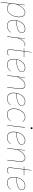

<svg xmlns="http://www.w3.org/2000/svg" viewBox="2172 -2912 920 5303"><g transform="rotate(90 2631.5 -260.0)"><path d="M34 180 116 -492H118Q122 -492 123 -489.8Q124 -487.5 124 -483.5L100.5 -275.5Q120 -324.5 145.5 -365.2Q171 -406 200.5 -435.2Q230 -464.5 262.5 -480.8Q295 -497 328 -497Q360.5 -497 384.5 -484.2Q408.5 -471.5 424.2 -449Q440 -426.5 447.5 -395.8Q455 -365 455 -329Q455 -293.5 447.8 -254.8Q440.5 -216 426.2 -178.8Q412 -141.5 391.2 -108Q370.5 -74.5 344 -49.2Q317.5 -24 285.2 -9Q253 6 216 6Q173 6 135.5 -15.2Q98 -36.5 77 -81L45 180ZM328 -487Q295.5 -487 263.2 -470.2Q231 -453.5 201 -422.5Q171 -391.5 144.5 -347Q118 -302.5 97 -247L79 -96.5Q91 -71 106.2 -53.2Q121.5 -35.5 139.2 -24.8Q157 -14 176.8 -9Q196.5 -4 217 -4Q253 -4 283.8 -18.5Q314.5 -33 339.8 -57.5Q365 -82 384.5 -114.8Q404 -147.5 417.2 -183.5Q430.5 -219.5 437.2 -257Q444 -294.5 444 -329Q444 -365.5 436.5 -394.8Q429 -424 414.5 -444.5Q400 -465 378.2 -476Q356.5 -487 328 -487Z M892 -407Q892 -387.5 886.8 -369.8Q881.5 -352 867.8 -336Q854 -320 829.5 -306Q805 -292 766.8 -279.8Q728.5 -267.5 674.5 -257.2Q620.5 -247 547.5 -239Q543 -209.5 543 -181Q543 -140 552.5 -107.2Q562 -74.5 580.8 -51.5Q599.5 -28.5 627.8 -16.2Q656 -4 694 -4Q722.5 -4 745.8 -10.8Q769 -17.5 787.5 -27.5Q806 -37.5 820.2 -49Q834.5 -60.5 844.8 -70.5Q855 -80.5 862 -87.2Q869 -94 873 -94Q874.5 -94 875.5 -93.8Q876.5 -93.5 879 -91Q855.5 -65.5 833.2 -47.2Q811 -29 788.5 -17Q766 -5 742.5 0.5Q719 6 693 6Q653 6 622.8 -7Q592.5 -20 572.2 -44Q552 -68 542 -102.8Q532 -137.5 532 -181Q532 -217 539 -254.8Q546 -292.5 560 -327.5Q574 -362.5 594.5 -393.5Q615 -424.5 641.8 -447.5Q668.5 -470.5 701.2 -483.8Q734 -497 773 -497Q808 -497 831 -487.5Q854 -478 867.5 -464Q881 -450 886.5 -434.5Q892 -419 892 -407ZM773 -487Q725.5 -487 687.8 -466.5Q650 -446 621.8 -412.5Q593.5 -379 575.2 -336.2Q557 -293.5 549 -249Q623 -257 676.5 -267.2Q730 -277.5 767 -289.5Q804 -301.5 826.8 -315.2Q849.5 -329 862 -344Q874.5 -359 878.8 -374.8Q883 -390.5 883 -407Q883 -419 877.2 -433Q871.5 -447 858.8 -459Q846 -471 824.8 -479Q803.5 -487 773 -487Z M984 0 1043 -492H1045Q1051 -492 1051 -485L1030.5 -304Q1065.5 -397 1112 -446.5Q1158.5 -496 1213 -496Q1235 -496 1256 -488L1254 -479Q1233 -486.5 1213 -486.5Q1184.5 -486.5 1158.5 -471.8Q1132.5 -457 1109.2 -429.8Q1086 -402.5 1065.5 -363Q1045 -323.5 1027.5 -274L995 0Z M1344 -73Q1344 -75.5 1344.2 -80.2Q1344.5 -85 1345.2 -93.8Q1346 -102.5 1347.8 -116.2Q1349.5 -130 1352 -151L1389.5 -459H1315Q1309 -459 1309 -464L1310 -467L1390.5 -469L1418 -666Q1418.5 -668.5 1420 -670.8Q1421.5 -673 1424 -673H1427L1402 -469H1555L1554 -459H1400.5L1363 -150Q1360.5 -129.5 1359 -116Q1357.5 -102.5 1356.5 -93.5Q1355.5 -84.5 1355.2 -79.8Q1355 -75 1355 -73Q1355 -54 1359.8 -40.5Q1364.5 -27 1373 -18.5Q1381.5 -10 1393 -6Q1404.5 -2 1418 -2Q1437.5 -2 1452.8 -8.5Q1468 -15 1479.2 -22.5Q1490.5 -30 1497.5 -36.5Q1504.5 -43 1507 -43Q1509 -43 1511 -41L1512 -39Q1495.5 -18.5 1469.5 -5.2Q1443.5 8 1417 8Q1382.5 8 1363.2 -11Q1344 -30 1344 -73Z M1967 -407Q1967 -387.5 1961.8 -369.8Q1956.5 -352 1942.8 -336Q1929 -320 1904.5 -306Q1880 -292 1841.8 -279.8Q1803.5 -267.5 1749.5 -257.2Q1695.5 -247 1622.5 -239Q1618 -209.5 1618 -181Q1618 -140 1627.5 -107.2Q1637 -74.5 1655.8 -51.5Q1674.5 -28.5 1702.8 -16.2Q1731 -4 1769 -4Q1797.5 -4 1820.8 -10.8Q1844 -17.5 1862.5 -27.5Q1881 -37.5 1895.2 -49Q1909.5 -60.5 1919.8 -70.5Q1930 -80.5 1937 -87.2Q1944 -94 1948 -94Q1949.5 -94 1950.5 -93.8Q1951.5 -93.5 1954 -91Q1930.5 -65.5 1908.2 -47.2Q1886 -29 1863.5 -17Q1841 -5 1817.5 0.5Q1794 6 1768 6Q1728 6 1697.8 -7Q1667.5 -20 1647.2 -44Q1627 -68 1617 -102.8Q1607 -137.5 1607 -181Q1607 -217 1614 -254.8Q1621 -292.5 1635 -327.5Q1649 -362.5 1669.5 -393.5Q1690 -424.5 1716.8 -447.5Q1743.5 -470.5 1776.2 -483.8Q1809 -497 1848 -497Q1883 -497 1906 -487.5Q1929 -478 1942.5 -464Q1956 -450 1961.5 -434.5Q1967 -419 1967 -407ZM1848 -487Q1800.5 -487 1762.8 -466.5Q1725 -446 1696.8 -412.5Q1668.5 -379 1650.2 -336.2Q1632 -293.5 1624 -249Q1698 -257 1751.5 -267.2Q1805 -277.5 1842 -289.5Q1879 -301.5 1901.8 -315.2Q1924.5 -329 1937 -344Q1949.5 -359 1953.8 -374.8Q1958 -390.5 1958 -407Q1958 -419 1952.2 -433Q1946.5 -447 1933.8 -459Q1921 -471 1899.8 -479Q1878.5 -487 1848 -487Z M2059 0 2118 -492H2120Q2124 -492 2125 -489.8Q2126 -487.5 2126 -485L2104.5 -293.5Q2124.5 -340 2150.5 -377.5Q2176.5 -415 2206.2 -441.8Q2236 -468.5 2268 -482.8Q2300 -497 2332 -497Q2386 -497 2411.2 -462.8Q2436.5 -428.5 2436.5 -364.5Q2436.5 -353 2435.5 -340.2Q2434.5 -327.5 2433 -314L2396 0H2385L2422 -314Q2423.5 -327 2424.5 -339.5Q2425.5 -352 2425.5 -363.5Q2425.5 -422.5 2403 -454.8Q2380.5 -487 2331 -487Q2300 -487 2268.2 -471.8Q2236.5 -456.5 2206.8 -428.2Q2177 -400 2150.2 -359.8Q2123.5 -319.5 2102 -269.5L2070 0Z M2901 -407Q2901 -387.5 2895.8 -369.8Q2890.5 -352 2876.8 -336Q2863 -320 2838.5 -306Q2814 -292 2775.8 -279.8Q2737.5 -267.5 2683.5 -257.2Q2629.5 -247 2556.5 -239Q2552 -209.5 2552 -181Q2552 -140 2561.5 -107.2Q2571 -74.5 2589.8 -51.5Q2608.5 -28.5 2636.8 -16.2Q2665 -4 2703 -4Q2731.5 -4 2754.8 -10.8Q2778 -17.5 2796.5 -27.5Q2815 -37.5 2829.2 -49Q2843.5 -60.5 2853.8 -70.5Q2864 -80.5 2871 -87.2Q2878 -94 2882 -94Q2883.5 -94 2884.5 -93.8Q2885.5 -93.5 2888 -91Q2864.5 -65.5 2842.2 -47.2Q2820 -29 2797.5 -17Q2775 -5 2751.5 0.5Q2728 6 2702 6Q2662 6 2631.8 -7Q2601.5 -20 2581.2 -44Q2561 -68 2551 -102.8Q2541 -137.5 2541 -181Q2541 -217 2548 -254.8Q2555 -292.5 2569 -327.5Q2583 -362.5 2603.5 -393.5Q2624 -424.5 2650.8 -447.5Q2677.5 -470.5 2710.2 -483.8Q2743 -497 2782 -497Q2817 -497 2840 -487.5Q2863 -478 2876.5 -464Q2890 -450 2895.5 -434.5Q2901 -419 2901 -407ZM2782 -487Q2734.5 -487 2696.8 -466.5Q2659 -446 2630.8 -412.5Q2602.5 -379 2584.2 -336.2Q2566 -293.5 2558 -249Q2632 -257 2685.5 -267.2Q2739 -277.5 2776 -289.5Q2813 -301.5 2835.8 -315.2Q2858.5 -329 2871 -344Q2883.5 -359 2887.8 -374.8Q2892 -390.5 2892 -407Q2892 -419 2886.2 -433Q2880.5 -447 2867.8 -459Q2855 -471 2833.8 -479Q2812.5 -487 2782 -487Z M3325 -91Q3297.5 -60.5 3273.8 -41.5Q3250 -22.5 3227.5 -12Q3205 -1.5 3183 2.2Q3161 6 3137 6Q3095 6 3064.8 -8.8Q3034.5 -23.5 3015 -49Q2995.5 -74.5 2986.2 -109.5Q2977 -144.5 2977 -185Q2977 -223.5 2985 -262Q2993 -300.5 3007.8 -335.2Q3022.5 -370 3043.5 -399.8Q3064.5 -429.5 3090.8 -451.2Q3117 -473 3148 -485.5Q3179 -498 3214 -498Q3238 -498 3257.2 -493.2Q3276.5 -488.5 3292 -479.8Q3307.5 -471 3320 -459Q3332.5 -447 3343 -433L3341 -431Q3339 -429 3336 -429Q3332.5 -429 3325.5 -438.2Q3318.5 -447.5 3304.5 -458.5Q3290.5 -469.5 3268.5 -478.8Q3246.5 -488 3213 -488Q3164.5 -488 3123.5 -462Q3082.5 -436 3052.5 -393.5Q3022.5 -351 3005.8 -296.5Q2989 -242 2989 -185Q2989 -147 2997.2 -114Q3005.5 -81 3023.5 -56.5Q3041.5 -32 3069.5 -18Q3097.5 -4 3137 -4Q3167 -4 3191.2 -10.8Q3215.5 -17.5 3234.2 -27.5Q3253 -37.5 3267 -49Q3281 -60.5 3291.2 -70.5Q3301.5 -80.5 3308 -87.2Q3314.5 -94 3319 -94Q3320.5 -94 3321.5 -93.8Q3322.5 -93.5 3325 -91Z M3506 -490 3446 0H3435L3495 -490ZM3545 -672Q3545 -661.5 3537 -653.2Q3529 -645 3519 -645Q3508.5 -645 3500.8 -653.2Q3493 -661.5 3493 -672Q3493 -683.5 3500.8 -691.8Q3508.5 -700 3519 -700Q3529 -700 3537 -691.8Q3545 -683.5 3545 -672Z M3977 -407Q3977 -387.5 3971.8 -369.8Q3966.5 -352 3952.8 -336Q3939 -320 3914.5 -306Q3890 -292 3851.8 -279.8Q3813.5 -267.5 3759.5 -257.2Q3705.5 -247 3632.5 -239Q3628 -209.5 3628 -181Q3628 -140 3637.5 -107.2Q3647 -74.5 3665.8 -51.5Q3684.5 -28.5 3712.8 -16.2Q3741 -4 3779 -4Q3807.5 -4 3830.8 -10.8Q3854 -17.5 3872.5 -27.5Q3891 -37.5 3905.2 -49Q3919.5 -60.5 3929.8 -70.5Q3940 -80.5 3947 -87.2Q3954 -94 3958 -94Q3959.5 -94 3960.5 -93.8Q3961.5 -93.5 3964 -91Q3940.5 -65.5 3918.2 -47.2Q3896 -29 3873.5 -17Q3851 -5 3827.5 0.5Q3804 6 3778 6Q3738 6 3707.8 -7Q3677.5 -20 3657.2 -44Q3637 -68 3627 -102.8Q3617 -137.5 3617 -181Q3617 -217 3624 -254.8Q3631 -292.5 3645 -327.5Q3659 -362.5 3679.5 -393.5Q3700 -424.5 3726.8 -447.5Q3753.5 -470.5 3786.2 -483.8Q3819 -497 3858 -497Q3893 -497 3916 -487.5Q3939 -478 3952.5 -464Q3966 -450 3971.5 -434.5Q3977 -419 3977 -407ZM3858 -487Q3810.5 -487 3772.8 -466.5Q3735 -446 3706.8 -412.5Q3678.5 -379 3660.2 -336.2Q3642 -293.5 3634 -249Q3708 -257 3761.5 -267.2Q3815 -277.5 3852 -289.5Q3889 -301.5 3911.8 -315.2Q3934.5 -329 3947 -344Q3959.5 -359 3963.8 -374.8Q3968 -390.5 3968 -407Q3968 -419 3962.2 -433Q3956.5 -447 3943.8 -459Q3931 -471 3909.8 -479Q3888.5 -487 3858 -487Z M4069 0 4128 -492H4130Q4134 -492 4135 -489.8Q4136 -487.5 4136 -485L4114.5 -293.5Q4134.5 -340 4160.5 -377.5Q4186.5 -415 4216.2 -441.8Q4246 -468.5 4278 -482.8Q4310 -497 4342 -497Q4396 -497 4421.2 -462.8Q4446.5 -428.5 4446.5 -364.5Q4446.5 -353 4445.5 -340.2Q4444.5 -327.5 4443 -314L4406 0H4395L4432 -314Q4433.5 -327 4434.5 -339.5Q4435.5 -352 4435.5 -363.5Q4435.5 -422.5 4413 -454.8Q4390.5 -487 4341 -487Q4310 -487 4278.2 -471.8Q4246.5 -456.5 4216.8 -428.2Q4187 -400 4160.2 -359.8Q4133.5 -319.5 4112 -269.5L4080 0Z M4605 -73Q4605 -75.5 4605.2 -80.2Q4605.5 -85 4606.2 -93.8Q4607 -102.5 4608.8 -116.2Q4610.5 -130 4613 -151L4650.5 -459H4576Q4570 -459 4570 -464L4571 -467L4651.5 -469L4679 -666Q4679.5 -668.5 4681 -670.8Q4682.5 -673 4685 -673H4688L4663 -469H4816L4815 -459H4661.5L4624 -150Q4621.5 -129.5 4620 -116Q4618.5 -102.5 4617.5 -93.5Q4616.5 -84.5 4616.2 -79.8Q4616 -75 4616 -73Q4616 -54 4620.8 -40.5Q4625.5 -27 4634 -18.5Q4642.5 -10 4654 -6Q4665.5 -2 4679 -2Q4698.5 -2 4713.8 -8.5Q4729 -15 4740.2 -22.5Q4751.5 -30 4758.5 -36.5Q4765.5 -43 4768 -43Q4770 -43 4772 -41L4773 -39Q4756.5 -18.5 4730.5 -5.2Q4704.5 8 4678 8Q4643.5 8 4624.2 -11Q4605 -30 4605 -73Z M5228 -407Q5228 -387.5 5222.8 -369.8Q5217.5 -352 5203.8 -336Q5190 -320 5165.5 -306Q5141 -292 5102.8 -279.8Q5064.5 -267.5 5010.5 -257.2Q4956.5 -247 4883.5 -239Q4879 -209.5 4879 -181Q4879 -140 4888.5 -107.2Q4898 -74.5 4916.8 -51.5Q4935.5 -28.5 4963.8 -16.2Q4992 -4 5030 -4Q5058.5 -4 5081.8 -10.8Q5105 -17.5 5123.5 -27.5Q5142 -37.5 5156.2 -49Q5170.5 -60.5 5180.8 -70.5Q5191 -80.5 5198 -87.2Q5205 -94 5209 -94Q5210.5 -94 5211.5 -93.8Q5212.5 -93.5 5215 -91Q5191.5 -65.5 5169.2 -47.2Q5147 -29 5124.5 -17Q5102 -5 5078.5 0.5Q5055 6 5029 6Q4989 6 4958.8 -7Q4928.5 -20 4908.2 -44Q4888 -68 4878 -102.8Q4868 -137.5 4868 -181Q4868 -217 4875 -254.8Q4882 -292.5 4896 -327.5Q4910 -362.5 4930.5 -393.5Q4951 -424.5 4977.8 -447.5Q5004.5 -470.5 5037.2 -483.8Q5070 -497 5109 -497Q5144 -497 5167 -487.5Q5190 -478 5203.5 -464Q5217 -450 5222.5 -434.5Q5228 -419 5228 -407ZM5109 -487Q5061.5 -487 5023.8 -466.5Q4986 -446 4957.8 -412.5Q4929.5 -379 4911.2 -336.2Q4893 -293.5 4885 -249Q4959 -257 5012.5 -267.2Q5066 -277.5 5103 -289.5Q5140 -301.5 5162.8 -315.2Q5185.5 -329 5198 -344Q5210.5 -359 5214.8 -374.8Q5219 -390.5 5219 -407Q5219 -419 5213.2 -433Q5207.5 -447 5194.8 -459Q5182 -471 5160.8 -479Q5139.5 -487 5109 -487Z"/></g></svg>

Font: Lato Hairline
Style: Italic
Weight: 250
Italic angle: -7°
Designer: Lukasz Dziedzic
Foundry: Lukasz Dziedzic
Version: Version 1.104; Western+Polish opensource